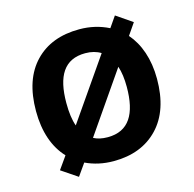

<svg xmlns="http://www.w3.org/2000/svg" viewBox="-92 -663 798 791"><g transform="rotate(-15 307.0 -267.0)"><path d="M564.9 -272C564.9 -357.4 540 -425.3 499 -472.2L533.2 -522L464.8 -568.8L433.1 -522.9C395 -542 353.5 -551.8 308.1 -551.8C228 -551.8 165 -527.8 118.7 -479.5C72.3 -431.2 48.8 -362.3 48.8 -272C48.8 -182.6 73.7 -113.3 119.1 -64.9L81.1 -11.2L149.9 35.2L186 -16.1C222.2 1 261.7 9.8 305.2 9.8C384.8 9.8 448.2 -14.6 495.1 -64C541.5 -112.8 564.9 -182.1 564.9 -272ZM178.2 -272C178.2 -386.7 216.3 -450.2 306.2 -450.2C332 -450.2 354 -444.3 372.1 -433.1L191.9 -172.9C182.6 -198.2 178.2 -231.4 178.2 -272ZM436 -272C436 -157.2 397.5 -91.8 307.1 -91.8C283.2 -91.8 263.2 -96.2 247.1 -105L423.8 -360.8C432.1 -336.4 436 -306.6 436 -272Z"/></g></svg>

Font: Noto Reveo Sans
Style: Regular
Weight: 600
Designer: Monotype Design Team
Foundry: Monotype Imaging Inc.
Version: Version 2.007